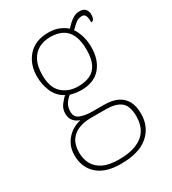

<svg xmlns="http://www.w3.org/2000/svg" viewBox="-192 -658 895 1000"><g transform="rotate(-30 255.0 -158.5)"><path d="M237 240Q146 240 97.5 197Q49 154 49 80Q49 39 67 8.5Q85 -22 112.5 -40Q140 -58 168 -63Q146 -70 131 -86.5Q116 -103 116 -132Q116 -161 134 -184Q152 -207 164 -216Q121 -239 103 -282.5Q85 -326 85 -372Q85 -446 128 -494Q171 -542 250 -542Q286 -542 313 -531Q340 -520 358 -503Q367 -513 380 -525.5Q393 -538 409.5 -547.5Q426 -557 445 -557Q470 -557 481 -544Q492 -531 492 -513Q492 -496 487 -486Q482 -476 471 -476Q471 -505 465 -517Q459 -529 445 -529Q423 -529 407.5 -516.5Q392 -504 373 -485Q387 -466 397 -435Q407 -404 407 -364Q407 -289 367.5 -242.5Q328 -196 250 -196Q238 -196 216 -199Q194 -202 186 -206Q169 -193 156.5 -174Q144 -155 144 -126Q144 -93 174 -82Q204 -71 244 -71H313Q361 -71 393 -56Q425 -41 441.5 -11Q458 19 458 65Q458 144 402.5 192Q347 240 237 240ZM241 215Q304 215 346 197.5Q388 180 409 147Q430 114 430 66Q430 1 399.5 -22.5Q369 -46 311 -46H220Q180 -46 147.5 -33.5Q115 -21 96 7Q77 35 77 82Q77 117 92.5 147.5Q108 178 144 196.5Q180 215 241 215ZM247 -221Q288 -221 317.5 -234.5Q347 -248 363 -280Q379 -312 379 -365Q379 -419 363.5 -452.5Q348 -486 318.5 -501.5Q289 -517 247 -517Q208 -517 178 -501Q148 -485 130.5 -451.5Q113 -418 113 -364Q113 -290 151 -255.5Q189 -221 247 -221Z"/></g></svg>

Font: Noto Serif Khmer Thin
Style: Regular
Weight: 250
Version: Version 2.003